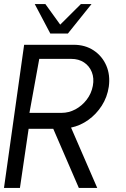

<svg xmlns="http://www.w3.org/2000/svg" viewBox="-30 -919 616 939"><path d="M-10.5 0 88 -700H330.5Q386.5 -700 428 -672.5Q469.5 -645 489.8 -598.5Q510 -552 502 -494.5Q494.5 -444 467.8 -402.2Q441 -360.5 402 -332.5Q363 -304.5 317.5 -295L445.5 0H355.5L230.5 -289H110L67.5 0ZM114 -367H271Q306.5 -367 338.8 -384.2Q371 -401.5 394 -431.5Q417 -461.5 424 -499Q431 -536.5 419 -566.5Q407 -596.5 380.8 -613.8Q354.5 -631 319 -631H162ZM216 -755 140 -899H192L264.5 -798.5L365.5 -899H417.5L302 -755Z"/></svg>

Font: Urbanist
Style: Italic
Weight: 400
Italic angle: -8°
Designer: Corey Hu
Foundry: Corey Hu
Version: Version 1.330; ttfautohint (v1.8.4.7-5d5b)